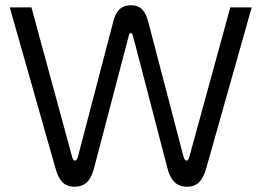

<svg xmlns="http://www.w3.org/2000/svg" viewBox="-20 -698 989 727"><path d="M336 -61 468 -564C469 -570 473 -573 476 -573C478 -573 481 -569 483 -564L614 -61C626 -15 648 9 688 9C728 9 748 -15 761 -61L933 -670H852L698 -108C694 -94 692 -90 687 -90C681 -90 678 -94 674 -108L542 -613C532 -652 516 -678 476 -678C434 -678 417 -651 408 -613L276 -108C273 -96 269 -90 264 -90C258 -90 255 -95 252 -108L99 -670H17L190 -61C202 -18 220 9 262 9C303 9 324 -15 336 -61Z"/></svg>

Font: LT Wave Alt Light
Style: Regular
Weight: 300
Designer: Daniel Lyons
Version: Version 2.5 (Glyphs App)